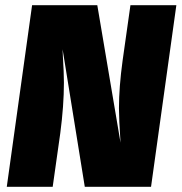

<svg xmlns="http://www.w3.org/2000/svg" viewBox="-20 -716 696 736"><path d="M559 0H305L220 -527L221 -500Q225 -438 225 -399Q225 -311 211 -205L182 0H6L103 -696H353L442 -169Q436 -261 436 -301Q436 -382 450 -484L480 -696H656Z"/></svg>

Font: FiraGO Heavy
Style: Italic
Weight: 900
Italic angle: -8°
Designer: bBox Type GmbH
Foundry: bBox Type GmbH
Version: Version 1.001